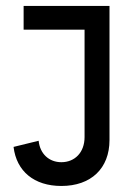

<svg xmlns="http://www.w3.org/2000/svg" viewBox="-20 -615 469 643"><path d="M346.7 -595.2H59.1V-515.6H263.2V-155.8C263.2 -104.5 230.5 -71.8 185.5 -71.8C144.5 -71.8 113.8 -99.6 109.4 -143.6L25.4 -123C35.2 -41.5 94.2 7.8 185.5 7.8C284.7 7.8 346.7 -50.8 346.7 -146Z"/></svg>

Font: Now Medium
Style: Regular
Weight: 500
Designer: Alfredo Marco Pradil
Foundry: Alfredo Marco Pradil
Version: Version 1.200;hotconv 1.0.109;makeotfexe 2.5.65596